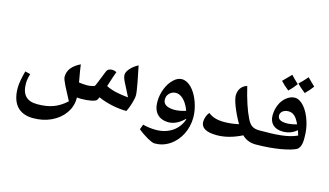

<svg xmlns="http://www.w3.org/2000/svg" viewBox="-99 -1111 2668 1557"><g transform="rotate(15 1235.0 -332.5)"><path d="M251 117C306 117 357 107 403 85C495 42 552 -39 552 -128V-137C563 -136 574 -135 585 -135C620 -135 649 -138 674 -143C698 -148 713 -155 718 -164L729 -186C795 -156 886 -135 968 -135C988 -173 1010 -246 1010 -277C1010 -295 1005 -330 995 -383C986 -427 977 -473 968 -518C918 -493 877 -448 877 -416C877 -389 892 -362 908 -332C923 -303 938 -274 952 -245C873 -253 816 -264 765 -290C784 -349 799 -397 808 -418C796 -425 783 -428 770 -428C747 -428 731 -419 724 -400C714 -376 705 -352 695 -327C683 -296 674 -275 668 -265C632 -254 623 -254 597 -254C580 -254 560 -256 537 -259C524 -331 516 -379 513 -405C444 -371 412 -329 412 -273C412 -246 451 -178 497 -90C426 -26 359 -1 254 -1C165 -1 123 -47 123 -142C123 -165 128 -192 137 -222L93 -233C76 -170 68 -122 68 -88C68 45 132 117 251 117Z M1256 60C1301 60 1343 48 1382 22C1459 -29 1506 -123 1506 -224C1506 -266 1498 -309 1482 -354C1449 -444 1394 -501 1337 -501C1313 -501 1289 -490 1267 -468C1221 -425 1191 -348 1191 -273C1191 -185 1238 -135 1321 -135C1367 -135 1414 -160 1453 -200L1454 -193C1424 -104 1342 -49 1238 -49C1200 -49 1164 -54 1128 -63L1112 -21C1162 21 1231 60 1256 60ZM1341 -245C1280 -245 1245 -266 1245 -306C1245 -315 1246 -324 1249 -333C1260 -361 1287 -381 1320 -381C1336 -381 1351 -375 1366 -365C1397 -344 1424 -299 1436 -262C1403 -251 1371 -245 1341 -245Z M1726 -135C1792 -135 1861 -153 1935 -190C1966 -159 2005 -144 2052 -144C2057 -144 2060 -147 2060 -152V-254C2060 -260 2057 -262 2052 -262C1998 -262 1972 -279 1947 -330C1916 -392 1888 -477 1862 -585C1816 -571 1792 -534 1792 -486C1792 -447 1826 -358 1878 -268C1837 -259 1797 -254 1758 -254C1695 -254 1655 -267 1622 -294C1605 -276 1592 -241 1592 -213C1592 -161 1637 -135 1726 -135Z M2327 -650C2350 -672 2370 -695 2388 -720C2358 -749 2337 -769 2325 -782C2305 -758 2283 -735 2258 -712C2276 -692 2299 -672 2327 -650ZM2193 -635C2217 -658 2237 -681 2254 -705C2225 -732 2204 -753 2192 -767C2169 -744 2147 -721 2124 -698C2141 -679 2164 -658 2193 -635ZM2044 -144C2211 -144 2340 -172 2385 -197C2422 -220 2419 -282 2419 -303C2419 -348 2413 -392 2400 -432C2372 -525 2316 -593 2261 -593C2235 -593 2211 -582 2190 -565C2149 -533 2122 -473 2122 -407C2122 -347 2159 -302 2235 -302C2282 -302 2320 -317 2352 -345C2358 -329 2362 -312 2365 -303C2286 -267 2190 -262 2044 -262C2038 -262 2035 -261 2035 -259V-158C2035 -148 2038 -144 2044 -144ZM2249 -375C2195 -375 2173 -391 2173 -423C2173 -448 2198 -473 2239 -473C2280 -473 2307 -447 2333 -389C2304 -380 2276 -375 2249 -375Z"/></g></svg>

Font: Noto Naskh Arabic UI
Style: Bold
Weight: 700
Designer: Monotype Design Team, David Williams, Mohamad Dakak and Nizar Qandah
Foundry: Monotype Imaging Inc.
Version: Version 2.016